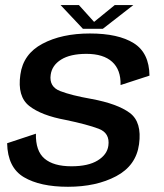

<svg xmlns="http://www.w3.org/2000/svg" viewBox="-20 -729 643 754"><path d="M247 4.5Q358 4.5 436.2 -37Q514.5 -78.5 526 -162.5Q538 -249.5 489.8 -285.5Q441.5 -321.5 339 -340.5Q259.5 -354.5 216 -371.5Q172.5 -388.5 179 -435Q184 -472.5 220 -495Q256 -517.5 319.5 -517.5Q386 -517.5 420.5 -486.2Q455 -455 453.5 -395L567 -432Q566 -521.5 505.2 -559.5Q444.5 -597.5 333 -597.5Q222.5 -597.5 146.8 -557.2Q71 -517 60 -436Q47.5 -350 95 -312.8Q142.5 -275.5 238 -258Q322 -240.5 367.2 -223.5Q412.5 -206.5 405.5 -156.5Q400.5 -121.5 363.5 -98.8Q326.5 -76 260.5 -76Q190.5 -76 155 -106Q119.5 -136 121 -204L8 -166.5Q10 -71 73.8 -33.2Q137.5 4.5 247 4.5ZM305.5 -616H384L503.5 -709H430.5L349.5 -643L290 -709H218Z"/></svg>

Font: Anybody UltraCondensed Thin Medium
Style: Italic
Weight: 500
Italic angle: -10°
Version: Version 1.111